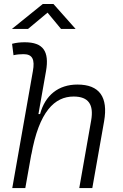

<svg xmlns="http://www.w3.org/2000/svg" viewBox="-20 -958 626 978"><path d="M383.8 0H450.2L510.3 -340.3C531.7 -463.4 486.8 -527.3 374.5 -527.3C277.3 -527.3 210 -472.7 184.1 -377H175.8L214.4 -595.7C231.9 -696.3 200.2 -742.7 106 -742.7C84.5 -742.7 63 -740.7 41.5 -734.9L48.8 -676.8C65.9 -680.7 83 -682.1 100.1 -682.1C145.5 -682.1 158.2 -654.8 147.5 -595.7L42.5 0H108.9L140.6 -178.2L139.2 -167.5C178.7 -391.1 258.8 -466.3 355 -466.3C431.2 -466.3 458.5 -425.3 444.3 -344.2ZM40.5 -810.5H122.6L222.2 -893.6L291 -810.5H365.2L252.4 -937.5H197.8Z"/></svg>

Font: Cascadia Mono NF Light
Style: Italic
Weight: 300
Italic angle: -10°
Monospace: yes
Designer: Aaron Bell
Foundry: Saja Typeworks
Version: Version 2404.023